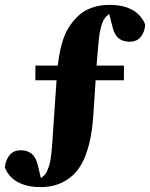

<svg xmlns="http://www.w3.org/2000/svg" viewBox="-22 -663 615 787"><path d="M145 104Q104 104 74 93.5Q44 83 25.5 65Q7 47 -2 24Q0 -4 16 -25.5Q32 -47 63 -47Q90 -47 107.5 -33Q125 -19 133 14L148 77L93 74L136 73Q149 66 159 56Q169 46 175 28Q182 13 185.5 -11Q189 -35 192 -72Q195 -109 198 -162L212 -366Q218 -434 230 -478.5Q242 -523 260 -551Q278 -579 299 -598Q322 -620 355 -631.5Q388 -643 426 -643Q469 -643 498 -632.5Q527 -622 545.5 -604Q564 -586 573 -563Q572 -534 556 -513Q540 -492 509 -492Q482 -492 464.5 -506Q447 -520 439 -553L423 -616L480 -614L436 -612Q423 -605 413.5 -595.5Q404 -586 397 -568Q391 -551 387 -529Q383 -507 380.5 -475Q378 -443 374 -396L361 -197Q356 -121 343 -71.5Q330 -22 313 8Q296 38 276 56Q249 80 216.5 92Q184 104 145 104ZM123 -334V-394H486V-334Z"/></svg>

Font: Source Serif 4 ExtraBold
Style: Regular
Weight: 800
Designer: Frank Grießhammer
Foundry: Adobe Systems Incorporated
Version: Version 4.004;hotconv 1.0.116;makeotfexe 2.5.65601